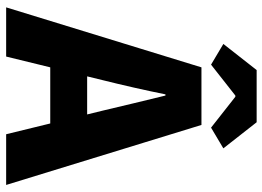

<svg xmlns="http://www.w3.org/2000/svg" viewBox="-138 -738 875 640"><g transform="rotate(90 300.0 -417.5)"><path d="M4 0 204 -651H396L596 0H427L348 -323Q337 -371 323.5 -426Q310 -481 298 -531H294Q284 -481 271.5 -426Q259 -371 247 -323L168 0ZM142 -147V-270H456V-147ZM195 -683 126 -724 213 -835H387L474 -724L405 -683L302 -764H298Z"/></g></svg>

Font: Source Code Pro ExtraBold
Style: Regular
Weight: 800
Monospace: yes
Designer: Paul D. Hunt, Teo Tuominen
Foundry: Adobe Systems Incorporated
Version: Version 1.018;hotconv 1.0.116;makeotfexe 2.5.65601